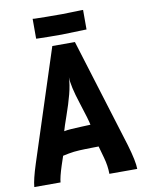

<svg xmlns="http://www.w3.org/2000/svg" viewBox="-88 -853 694 915"><g transform="rotate(-10 259.0 -395.5)"><path d="M378.4 -791V-696.3H370.1Q271 -692.9 257.8 -692.9Q192.9 -692.9 143.1 -694.3L134.3 -694.8V-791L143.6 -790Q190.9 -788.6 276.4 -788.6Q292.5 -788.6 326.2 -789.8Q359.9 -791 370.1 -791ZM317.9 -246.1Q314 -269 285.4 -356.7Q256.8 -444.3 256.3 -487.3Q254.9 -450.7 243.2 -405.8Q231.4 -360.8 213.1 -309.1Q194.8 -257.3 189.5 -237.3Q202.6 -240.2 224.1 -241.7Q245.6 -243.2 275.9 -244.4Q306.2 -245.6 317.9 -246.1ZM204.1 -647H313.5L476.6 -119.1Q501 -36.6 501 0H366.2Q366.2 -38.6 354 -81.5L338.4 -137.2Q327.1 -137.2 304.4 -136.7Q281.7 -136.2 272.5 -136Q263.2 -135.7 246.1 -135Q229 -134.3 218.3 -132.8Q207.5 -131.3 192.9 -128.9Q178.2 -126.5 164.1 -123L149.4 -79.1Q131.8 -24.9 129.9 0H2.9Q5.4 -34.7 29.3 -108.9Z"/></g></svg>

Font: Fantasque Sans Mono
Style: Bold
Weight: 700
Monospace: yes
Designer: Jany Belluz
Version: Version 1.8.0 ; ttfautohint (v1.8.2)